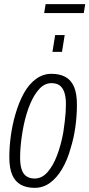

<svg xmlns="http://www.w3.org/2000/svg" viewBox="-20 -894 431 926"><path d="M147 12Q108 12 80.5 -3Q53 -18 39 -50.5Q25 -83 25 -136Q25 -188 32.5 -241Q40 -294 54 -342Q71 -401 95.5 -445Q120 -489 154 -513.5Q188 -538 228 -538Q268 -538 295.5 -523Q323 -508 337 -475.5Q351 -443 351 -389Q351 -336 343.5 -282Q336 -228 321 -180Q305 -122 279.5 -79Q254 -36 221 -12Q188 12 147 12ZM147 -33Q182 -33 209 -63.5Q236 -94 255 -144Q274 -194 285 -254Q289 -281 292 -305Q295 -329 296.5 -350.5Q298 -372 298 -391Q298 -427 290 -449.5Q282 -472 267 -482.5Q252 -493 228 -493Q196 -493 170.5 -466Q145 -439 126 -394Q107 -349 95 -293Q89 -264 85 -236Q81 -208 79 -182.5Q77 -157 77 -134Q77 -99 84.5 -76.5Q92 -54 108 -43.5Q124 -33 147 -33ZM233 -644 246 -725H292L279 -644ZM193 -831 200 -874H391L384 -831Z"/></svg>

Font: Archivo ExtraCondensed ExtraLight
Style: Italic
Weight: 250
Width: 2
Italic angle: -10°
Designer: Hector Gatti
Foundry: Omnibus-Type
Version: Version 2.001